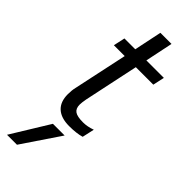

<svg xmlns="http://www.w3.org/2000/svg" viewBox="-287 -652 940 940"><g transform="rotate(45 182.5 -182.0)"><path d="M79 -91Q79 -118 84 -139L144 -420H69L82 -480H157L187 -624H264L234 -480H355L342 -420H221L161 -137Q156 -110 156 -96Q156 -69 172.5 -57.5Q189 -46 229 -46Q259 -46 292 -58L278 5Q244 15 194 15Q138 15 108.5 -12Q79 -39 79 -91ZM130 63H211L78 260H9Z"/></g></svg>

Font: Prompt Light
Style: Italic
Weight: 300
Italic angle: -12°
Designer: Katatrad Team
Foundry: CadsonDemak
Version: Version 1.000